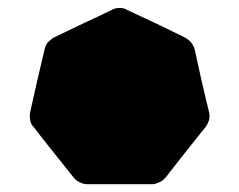

<svg xmlns="http://www.w3.org/2000/svg" viewBox="-20 -561 601 482"><path d="M504.9 -279.3Q505.9 -274.4 505.9 -269.5Q505.9 -264.6 504.9 -259.8Q502.9 -254.9 501 -250Q499 -246.1 496.1 -242.2Q470.7 -210 445.3 -178.7Q420.9 -147.5 395.5 -115.2Q391.6 -111.3 388.7 -108.4Q384.8 -105.5 379.9 -103.5Q375 -101.6 370.1 -99.6Q366.2 -98.6 360.4 -98.6Q320.3 -98.6 280.3 -98.6Q239.3 -98.6 199.2 -98.6Q194.3 -98.6 189.5 -99.6Q184.6 -101.6 179.7 -103.5Q175.8 -105.5 171.9 -108.4Q168 -111.3 165 -115.2Q139.6 -147.5 114.3 -178.7Q88.9 -210 64.5 -242.2Q60.5 -246.1 58.6 -250Q56.6 -254.9 55.7 -259.8Q54.7 -264.6 54.7 -269.5Q54.7 -274.4 55.7 -279.3Q64.5 -318.4 73.2 -357.4Q83 -397.5 91.8 -436.5Q92.8 -441.4 94.7 -446.3Q96.7 -450.2 99.6 -454.1Q103.5 -458 107.4 -460.9Q110.4 -463.9 115.2 -466.8Q151.4 -484.4 188.5 -502Q224.6 -518.6 260.7 -536.1Q265.6 -539.1 270.5 -540Q274.4 -541 280.3 -541Q285.2 -541 290 -540Q294.9 -539.1 298.8 -536.1Q335.9 -518.6 372.1 -502Q408.2 -484.4 444.3 -466.8Q449.2 -463.9 453.1 -460.9Q457 -458 460 -454.1Q462.9 -450.2 464.8 -446.3Q467.8 -441.4 468.8 -436.5Q477.5 -397.5 486.3 -357.4Q495.1 -318.4 504.9 -279.3Z"/></svg>

Font: Passbolt
Style: Regular
Weight: 400
Version: Version 1.0